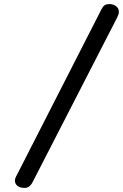

<svg xmlns="http://www.w3.org/2000/svg" viewBox="-20 -911 602 940"><path d="M53 -27Q53 -38 64 -57L477 -866Q484 -880 492.5 -885.5Q501 -891 516 -891Q535 -891 548.5 -880.5Q562 -870 562 -853Q562 -842 554 -826L141 -22Q126 9 101 9Q78 9 65.5 -1Q53 -11 53 -27Z"/></svg>

Font: Mali Medium
Style: Italic
Weight: 500
Italic angle: -10°
Version: Version 1.000; ttfautohint (v1.6)